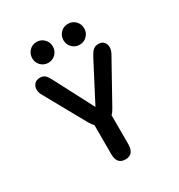

<svg xmlns="http://www.w3.org/2000/svg" viewBox="-190 -935 1000 1073"><g transform="rotate(-30 309.5 -399.0)"><path d="M307.5 9.5Q252.5 9.5 252.5 -56.5V-243.5Q241 -254 229 -275L82 -539.5Q71.5 -557.5 71.5 -578Q71.5 -596 83.8 -610.8Q96 -625.5 121 -625.5Q142 -625.5 154 -613.5Q166 -601.5 179.5 -574.5L308 -328.5L436.5 -575.5Q450 -601.5 463 -613.5Q476 -625.5 496.5 -625.5Q521.5 -625.5 532.8 -611Q544 -596.5 544 -579Q544 -569 541 -558.5Q538 -548 533 -539.5L386 -275Q380.5 -265 375 -257.5Q369.5 -250 363 -244V-56.5Q363 9.5 307.5 9.5ZM204.5 -673.5Q176.5 -673.5 157.2 -693Q138 -712.5 138 -740.5Q138 -769 157.2 -788.5Q176.5 -808 204.5 -808Q232 -808 251.5 -788.5Q271 -769 271 -740.5Q271 -712.5 251.5 -693Q232 -673.5 204.5 -673.5ZM406.5 -673.5Q378.5 -673.5 359 -693Q339.5 -712.5 339.5 -740.5Q339.5 -769 359 -788.5Q378.5 -808 406.5 -808Q434.5 -808 454 -788.5Q473.5 -769 473.5 -740.5Q473.5 -712.5 454 -693Q434.5 -673.5 406.5 -673.5Z"/></g></svg>

Font: Sono Monospace Medium
Style: Regular
Weight: 500
Designer: Tyler Finck
Foundry: Tyler Finck
Version: Version 2.112